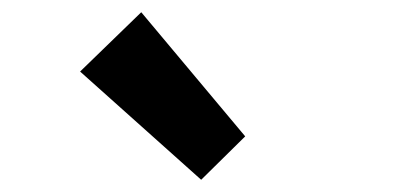

<svg xmlns="http://www.w3.org/2000/svg" viewBox="-20 -944 666 314"><path d="M309 -650 111 -827 211 -924 381 -721Z"/></svg>

Font: Noto Sans HK Thin
Style: Bold
Weight: 700
Version: Version 2.004-H2;hotconv 1.0.118;makeotfexe 2.5.65603